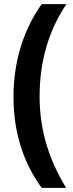

<svg xmlns="http://www.w3.org/2000/svg" viewBox="-20 -748 352 926"><path d="M45 -281C45 -102 97 43 181 158H299C217 24 171 -119 171 -282C171 -450 213 -598 300 -728H181C100 -615 45 -462 45 -281Z"/></svg>

Font: Noto Sans Ethiopic ExtraCondensed
Style: Bold
Weight: 700
Width: 2
Designer: Monotype Design Team
Foundry: Monotype Imaging Inc.
Version: Version 2.102